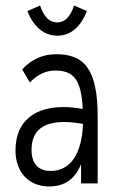

<svg xmlns="http://www.w3.org/2000/svg" viewBox="-20 -663 415 694"><path d="M248 -643C234 -603 215 -582 187 -582C160 -582 139 -600 125 -643L79 -623C102 -564 141 -534 187 -534C234 -534 271 -564 294 -623ZM158 11C198 11 247 -3 273 -70V0H333V-243C333 -419 280 -467 183 -467C135 -467 94 -449 60 -412L88 -365C116 -394 146 -408 179 -408C246 -408 274 -376 279 -269C253 -274 230 -276 209 -276C111 -276 36 -230 36 -119C36 -45 80 11 158 11ZM94 -121C94 -195 141 -222 213 -222C234 -222 257 -219 280 -215C276 -105 233 -45 163 -45C124 -45 94 -66 94 -121Z"/></svg>

Font: Inconsolata Condensed
Style: Regular
Weight: 400
Width: 3
Monospace: yes
Designer: Raph Levien, Cyreal, Brenton Simpson
Foundry: Raph Levien, Cyreal, Google
Version: Version 3.100